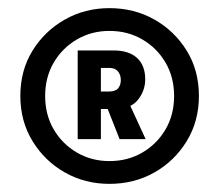

<svg xmlns="http://www.w3.org/2000/svg" viewBox="-20 -743 539 472"><path d="M249 -291Q189 -291 139.5 -319Q90 -347 60 -396Q30 -445 30 -507Q30 -570 60 -618.5Q90 -667 139.5 -695Q189 -723 249 -723Q310 -723 359.5 -695Q409 -667 439 -618.5Q469 -570 469 -507Q469 -445 439 -396Q409 -347 359.5 -319Q310 -291 249 -291ZM249 -347Q294 -347 330 -368Q366 -389 387 -425Q408 -461 408 -507Q408 -553 387 -589Q366 -625 330 -646Q294 -667 249 -667Q205 -667 169 -646Q133 -625 112 -589Q91 -553 91 -507Q91 -461 112 -425Q133 -389 169 -368Q205 -347 249 -347ZM171 -619H259Q297 -619 317 -600.5Q337 -582 337 -548Q337 -520 319 -497.5Q301 -475 263 -475H228V-401H171ZM247 -518Q264 -518 270.5 -526Q277 -534 277 -546Q277 -559 270 -567.5Q263 -576 249 -576H228V-518ZM298 -488 338 -401H274L240 -487Z"/></svg>

Font: Reem Kufi Fun
Style: Regular
Weight: 400
Designer: Khaled Hosny
Version: Version 1.005